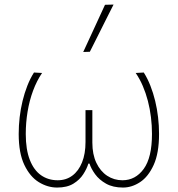

<svg xmlns="http://www.w3.org/2000/svg" viewBox="-20 -814 780 842"><path d="M230.5 8.5Q189 8.5 150.2 -15.2Q111.5 -39 86.8 -90.8Q62 -142.5 62 -226.5Q62 -263 66.2 -299.8Q70.5 -336.5 79 -371.5Q87.5 -406.5 100 -438.2Q112.5 -470 129 -496L164.5 -494Q141 -459.5 125 -416.2Q109 -373 101 -324.5Q93 -276 93 -226.5Q93 -158 110.8 -112.8Q128.5 -67.5 160 -45.5Q191.5 -23.5 233 -23.5Q270 -23.5 297.2 -43.8Q324.5 -64 339.8 -101.8Q355 -139.5 355 -191.5Q355 -218 355 -241.5Q355 -265 355 -287Q355 -309 355 -331H385Q385 -308.5 385 -286Q385 -263.5 385 -239.5Q385 -215.5 385 -188.5Q385 -137 402.5 -100Q420 -63 450 -43.2Q480 -23.5 517 -23.5Q574 -23.5 610.2 -73.2Q646.5 -123 646.5 -226.5Q646.5 -263.5 642 -300.2Q637.5 -337 628.5 -371.5Q619.5 -406 606.2 -437Q593 -468 575 -494L610.5 -496Q627 -470 639.5 -438.2Q652 -406.5 660.5 -371.5Q669 -336.5 673.2 -299.8Q677.5 -263 677.5 -226.5Q677.5 -142.5 654 -90.8Q630.5 -39 594.2 -15.2Q558 8.5 519.5 8.5Q475.5 8.5 445.2 -8.5Q415 -25.5 397.2 -50Q379.5 -74.5 372.5 -96.5H367.5Q361 -74.5 345.2 -50Q329.5 -25.5 301.8 -8.5Q274 8.5 230.5 8.5ZM345 -586Q369 -638 393 -690Q417 -742 440.5 -793L478 -794Q460.5 -759.5 443.2 -725Q426 -690.5 408.8 -656.2Q391.5 -622 374 -587Z"/></svg>

Font: Commissioner Thin
Style: Regular
Weight: 100
Designer: Kostas Bartsokas
Foundry: Kostas Bartsokas
Version: Version 1.001;gftools[0.9.23]